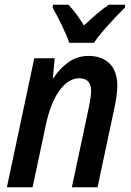

<svg xmlns="http://www.w3.org/2000/svg" viewBox="-20 -786 552 807"><path d="M124 -541H210L202 -457H204Q232 -500 269 -525.5Q306 -551 352 -551Q408 -551 440.5 -519Q473 -487 473 -425Q473 -388 461 -333L390 1H282L352 -328Q363 -381 363 -404Q363 -457 313 -457Q267 -457 229.5 -405Q192 -353 172 -258L117 1H9ZM201 -754 203 -766H268Q301 -731 333 -679Q393 -736 437 -766H506L505 -754Q474 -724 433.5 -679Q393 -634 375 -606H271Q261 -636 240.5 -678.5Q220 -721 201 -754Z"/></svg>

Font: Noto Sans UI NarrowMedium
Style: Italic
Weight: 500
Width: 4
Italic angle: -12°
Designer: Monotype Design Team
Foundry: Monotype Imaging Inc.
Version: Version 1.001